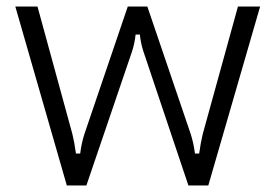

<svg xmlns="http://www.w3.org/2000/svg" viewBox="-20 -569 845 589"><path d="M185 0 27 -549H95L202 -158Q208 -134 213 -98H226Q230 -130 239 -158L372 -549H432L565 -158Q574 -130 578 -98H591Q596 -134 602 -158L710 -549H778L619 0H558L420 -411Q412 -435 409 -463H396Q393 -435 385 -411L245 0Z"/></svg>

Font: Open Sauce Sans Light
Style: Regular
Weight: 300
Designer: Alfredo Marco Pradil
Foundry: Creative Sauce Fz LLC
Version: Version 1.477